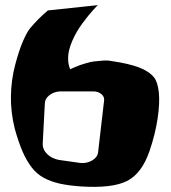

<svg xmlns="http://www.w3.org/2000/svg" viewBox="-20 -720 659 742"><path d="M382.3 -331.5Q384.3 -346.2 371.3 -356.7Q358.4 -367.2 339.4 -366.7H210.4Q186.5 -364.7 170.2 -351.6Q153.8 -338.4 153.3 -320.3L145 -163.6Q144.5 -142.1 162.1 -124.8Q179.7 -107.4 207 -102.1L290 -90.3Q314.9 -87.9 335.2 -99.4Q355.5 -110.8 358.9 -129.9ZM575.7 -420.4Q589.4 -402.8 593.8 -362.8Q598.1 -322.8 589.1 -262Q580.1 -201.2 557.6 -135.7Q527.8 -49.3 470.7 -20.5Q413.6 8.3 293 0.5Q243.7 -2.9 209.5 -10.7Q175.3 -18.6 148.2 -33.4Q121.1 -48.3 101.6 -74.2Q82 -100.1 66.9 -135Q51.8 -169.9 37.1 -222.2Q21 -287.6 22.2 -348.9Q23.4 -410.2 37.8 -466.1Q52.2 -522 67.9 -558.6Q83.5 -595.2 96.7 -611.3Q127.9 -648.4 165 -679.7L358.4 -700.2Q356.4 -698.2 353 -695.1Q349.6 -691.9 339.8 -680.9Q330.1 -669.9 320.8 -658.7Q311.5 -647.5 299.3 -630.9Q287.1 -614.3 277.6 -598.1Q268.1 -582 259.5 -562.5Q251 -543 246.8 -525.1Q242.7 -507.3 243.4 -488Q244.1 -468.8 251.5 -452.1Q252.9 -453.1 256.1 -454.6Q259.3 -456.1 269 -460.4Q278.8 -464.8 288.8 -468.3Q298.8 -471.7 314.5 -476.3Q330.1 -481 344.5 -482.7Q358.9 -484.4 377.4 -485.8Q396 -487.3 412.1 -483.9Q476.6 -474.6 516.4 -459.7Q556.2 -444.8 575.7 -420.4Z"/></svg>

Font: Some Time Later
Style: Regular
Weight: 400
Version: Version 003.300